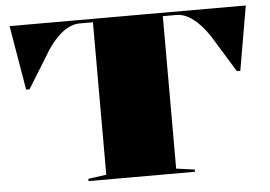

<svg xmlns="http://www.w3.org/2000/svg" viewBox="-50 -776 1184 843"><g transform="rotate(-5 541.5 -354.0)"><path d="M307 0V-10L387 -21V-693H326Q302 -693 275 -678.5Q248 -664 221 -634.5Q194 -605 168 -560L84 -424H69L21 -708H1062L1013 -424H998L915 -559Q889 -604 861.5 -634Q834 -664 807.5 -678.5Q781 -693 756 -693H695V-21L776 -10V0Z"/></g></svg>

Font: Kalnia SemiExpanded SemiBold
Style: Regular
Weight: 600
Width: 6
Designer: Frida Medrano
Foundry: Frida Medrano
Version: Version 1.105